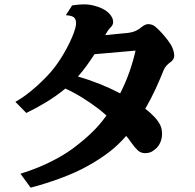

<svg xmlns="http://www.w3.org/2000/svg" viewBox="-20 -818 900 884"><path d="M312 -793Q338.4 -797.4 362.8 -797.9Q387.2 -798.3 409.2 -793Q455.1 -781.7 478 -760.5Q501 -739.3 501 -715.8Q501 -708 496.6 -700.9Q492.2 -693.8 485.8 -688Q480 -682.1 474.9 -674.1Q469.7 -666 464.4 -656.2Q491.2 -658.7 516.4 -661.4Q541.5 -664.1 564.9 -666Q587.9 -668.5 603.3 -675.3Q618.7 -682.1 628.9 -690.9Q639.6 -700.2 648.2 -703.6Q656.7 -707 662.1 -707Q670.4 -707 679.9 -703.9Q689.5 -700.7 696.8 -693.8Q710.9 -681.6 726.1 -664.8Q741.2 -647.9 753.7 -631.3Q766.1 -614.7 772 -602.1Q782.2 -579.6 782.2 -561Q782.2 -555.2 778.6 -547.4Q774.9 -539.6 769 -535.2Q755.4 -525.4 747.1 -516.4Q738.8 -507.3 733.9 -496.1Q716.8 -453.1 696.3 -408.4Q675.8 -363.8 648.9 -317.4Q673.3 -298.8 690.9 -279.8Q706.5 -263.2 716.3 -244.9Q726.1 -226.6 726.1 -201.2Q726.1 -182.1 719 -164.6Q711.9 -147 699.2 -134.8Q683.6 -121.1 672.4 -116.9Q661.1 -112.8 648.9 -112.8Q627.9 -112.8 613.8 -126.2Q599.6 -139.6 584 -162.1Q574.2 -176.3 561 -192.4Q523.4 -148.9 481 -116.7Q438.5 -84.5 386.2 -55.2Q356.9 -38.6 322.8 -23.4Q288.6 -8.3 253.2 4.6Q217.8 17.6 183.8 28.1Q149.9 38.6 121.1 45.9L74.2 -18.1Q116.2 -30.8 160.9 -49.3Q205.6 -67.9 247.3 -91.1Q289.1 -114.3 321.8 -139.2Q367.7 -173.8 403.3 -208.3Q439 -242.7 470.2 -286.1Q460.9 -294.9 451.2 -302.7Q441.4 -310.5 432.1 -317.9Q398.4 -343.8 359.6 -367.9Q320.8 -392.1 280.8 -410.2Q238.3 -375 191.2 -346.7Q144 -318.4 101.1 -297.9L50.8 -349.1Q75.2 -362.3 100.1 -381.1Q125 -399.9 148.7 -421.1Q172.4 -442.4 193.1 -463.9Q213.9 -485.4 229 -504.9Q244.6 -524.9 260 -549.1Q275.4 -573.2 288.8 -598.6Q302.2 -624 312.3 -647.7Q322.3 -671.4 327.1 -689.9Q334 -715.8 325.9 -731.2Q317.9 -746.6 283.2 -748ZM604 -585 415 -568.4Q398.4 -542.5 378.9 -515.6Q359.4 -488.8 338.9 -465.8Q390.6 -450.7 439 -431.4Q487.3 -412.1 533.2 -388.2Q558.1 -436.5 575.7 -486.6Q593.3 -536.6 604 -585Z"/></svg>

Font: BIZ UDPMincho
Style: Bold
Weight: 700
Designer: TypeBank Co., Ltd.
Foundry: Morisawa Inc.
Version: Version 1.06